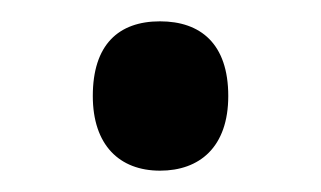

<svg xmlns="http://www.w3.org/2000/svg" viewBox="-20 -241 301 180"><path d="M67 -151C67 -105 92 -81 130 -81C167 -81 194 -103 194 -151C194 -200 168 -221 130 -221C91 -221 67 -199 67 -151Z"/></svg>

Font: Noto Sans Kannada UI Condensed Medium
Style: Regular
Weight: 500
Width: 3
Designer: Jelle Bosma - Monotype Design Team
Foundry: Monotype Imaging Inc.
Version: Version 2.005